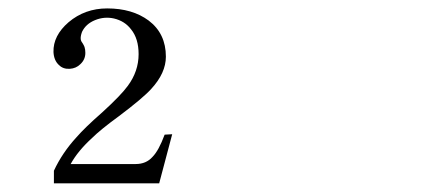

<svg xmlns="http://www.w3.org/2000/svg" viewBox="-20 -835 1040 447"><path d="M105.5 -408.2H350.6L380.9 -522.5L363.3 -521.5Q349.6 -484.4 335 -469.7Q320.3 -453.1 295.9 -453.1H144.5Q161.1 -483.4 194.3 -513.7Q213.9 -533.2 256.8 -564.5Q312.5 -606.4 332 -627.9Q366.2 -665 366.2 -703.1Q366.2 -756.8 326.2 -787.1Q288.1 -815.4 229.5 -815.4Q177.7 -815.4 139.6 -783.2Q103.5 -752 104.5 -713.9Q105.5 -694.3 117.2 -683.6Q127 -673.8 142.6 -674.8Q157.2 -675.8 167 -685.5Q178.7 -696.3 178.7 -711.9Q178.7 -719.7 176.8 -725.6Q175.8 -728.5 172.9 -733.4Q168.9 -738.3 168 -743.2Q167 -750 170.9 -760.7Q179.7 -779.3 201.2 -788.1Q222.7 -796.9 245.1 -792Q270.5 -786.1 285.2 -766.6Q302.7 -745.1 302.7 -709Q302.7 -668.9 277.3 -634.8Q261.7 -613.3 217.8 -573.2Q177.7 -538.1 158.2 -515.6Q125 -479.5 105.5 -437.5Z"/></svg>

Font: BatangChe
Style: Regular
Weight: 400
Monospace: yes
Version: Version 2.21